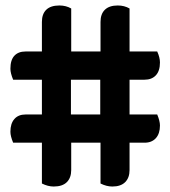

<svg xmlns="http://www.w3.org/2000/svg" viewBox="-20 -681 621 701"><path d="M453 -650V-493H554Q564 -471 564 -453Q564 -422 549 -406Q534 -390 508 -390H453V-263H554Q564 -239 564 -223Q564 -193 549 -176.5Q534 -160 508 -160H453V-60Q453 -32 437 -16Q421 0 390 0Q369 0 347 -11V-160H240V-60Q240 -32 224 -16Q208 0 176 0Q155 0 133 -11V-160H28Q18 -184 18 -200Q18 -230 32.5 -246.5Q47 -263 73 -263H133V-390H28Q18 -414 18 -430Q18 -462 32.5 -477.5Q47 -493 73 -493H133V-601Q133 -630 149 -645.5Q165 -661 197 -661Q221 -661 240 -650V-493H347V-601Q347 -630 363 -645.5Q379 -661 410 -661Q434 -661 453 -650ZM346 -263V-390H239V-263Z"/></svg>

Font: Sansita
Style: Bold
Weight: 700
Designer: Pablo Cosgaya
Foundry: Omnibus-Type
Version: Version 1.006